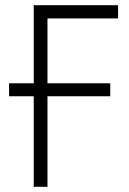

<svg xmlns="http://www.w3.org/2000/svg" viewBox="-20 -720 499 740"><path d="M110 -349H15V-399H110V-700H435V-649H163V-399H405V-349H163V0H110Z"/></svg>

Font: Tilda Sans Light
Style: Regular
Weight: 300
Designer: ParaType Ltd
Foundry: ParaType Ltd
Version: Version 1.009